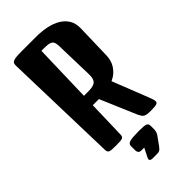

<svg xmlns="http://www.w3.org/2000/svg" viewBox="-315 -898 1187 1187"><g transform="rotate(-45 278.5 -304.5)"><path d="M61 -784.7Q60.5 -797.4 63.5 -805.2Q66.4 -813 75.9 -817.4Q85.4 -821.8 103 -823.5Q120.6 -825.2 149.9 -825.2H162.1H273.4Q323.7 -825.2 366.9 -816.2Q410.2 -807.1 441.9 -787.8Q473.6 -768.6 491.5 -738.5Q509.3 -708.5 507.8 -666L501.5 -434.1Q501 -415.5 495.8 -396.5Q490.7 -377.4 480 -360.1Q469.2 -342.8 452.4 -327.6Q435.5 -312.5 411.1 -301.3L502.4 -69.3Q509.3 -51.8 512.9 -40.8Q516.6 -29.8 516.6 -22Q516.6 -16.1 514.6 -12Q512.7 -7.8 506.1 -5.1Q499.5 -2.4 487.3 -1.2Q475.1 0 455.1 0Q435.5 0 423.6 -1.7Q411.6 -3.4 403.8 -7.8Q396 -12.2 390.9 -19.8Q385.7 -27.3 379.9 -39.1L277.8 -278.3H224.1L217.3 -33.2Q217.3 -22 215.1 -15.4Q212.9 -8.8 205.8 -5.4Q198.7 -2 185.5 -1Q172.4 0 149.9 0Q127.4 0 114 -1Q100.6 -2 93.8 -5.4Q86.9 -8.8 84.7 -15.4Q82.5 -22 82 -33.2ZM263.2 -357.9Q286.6 -357.9 302.2 -361.6Q317.9 -365.2 326.9 -373.5Q335.9 -381.8 339.6 -395.8Q343.3 -409.7 342.8 -430.2L335.9 -681.6Q335.4 -700.7 332 -712.2Q328.6 -723.6 319.8 -730Q311 -736.3 296.1 -738.5Q281.2 -740.7 257.8 -740.7H237.3L226.6 -357.9ZM314.5 35.6Q338.4 35.6 352.8 36.9Q367.2 38.1 374.8 41.7Q382.3 45.4 384.8 51.5Q387.2 57.6 387.2 67.4V90.8Q387.2 101.6 385 112.8Q382.8 124 372.6 138.2L333.5 192.4Q323.2 206.5 315.2 211.2Q307.1 215.8 293 215.8H252.9Q243.7 215.8 237.3 212.6Q231 209.5 231 203.6Q231 196.3 235.1 188.7Q239.3 181.2 243.7 171.9L263.7 131.8H238.3Q223.6 131.8 218 123.5Q212.4 115.2 212.4 105V67.4Q212.4 58.1 216.8 52Q221.2 45.9 232.7 42.2Q244.1 38.6 263.9 37.1Q283.7 35.6 314.5 35.6Z"/></g></svg>

Font: Denk One
Style: Regular
Weight: 400
Designer: Irina Smirnova
Foundry: Irina Smirnova
Version: Version 1.002